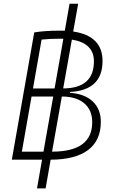

<svg xmlns="http://www.w3.org/2000/svg" viewBox="-20 -870 626 1046"><path d="M181.6 156.2 209 0H91.3H44.4L166.5 -693.4Q222.7 -703.1 310.1 -703.1Q321.8 -703.1 333 -702.6L358.9 -849.6H405.8L378.9 -698.2Q538.6 -674.8 538.6 -537.6Q538.6 -378.4 361.8 -369.1L361.3 -364.3Q440.9 -358.9 485.1 -317.4Q529.3 -275.9 529.3 -206.1Q529.3 -105 460 -52.7Q390.6 -0.5 255.9 0L228.5 156.2ZM316.9 -344.2 263.7 -43.9H264.2Q482.4 -43.9 482.4 -204.1Q482.4 -270.5 438.7 -307.4Q395 -344.2 316.9 -344.2ZM216.8 -43.9 270 -344.2H151.9L99.1 -43.9ZM159.7 -388.2H277.3L325.2 -658.7Q316.9 -659.2 308.6 -659.2Q251 -659.2 206.5 -654.3ZM324.2 -388.2Q491.7 -389.2 491.7 -536.1Q491.7 -634.8 371.6 -654.3Z"/></svg>

Font: Cascadia Code ExtraLight
Style: Italic
Weight: 200
Italic angle: -10°
Monospace: yes
Designer: Aaron Bell
Foundry: Saja Typeworks
Version: Version 2404.023; ttfautohint (v1.8.4)